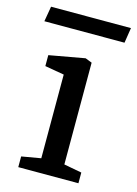

<svg xmlns="http://www.w3.org/2000/svg" viewBox="-131 -722 556 780"><g transform="rotate(15 147.5 -332.0)"><path d="M25 0V-45L106 -59V-411L25 -425V-471L175 -498L203 -487V-59L278 -45V0ZM-26 -600 -15 -664H321L311 -600Z"/></g></svg>

Font: Faustina Medium
Style: Regular
Weight: 500
Designer: Alfonso Garcia
Foundry: http://www.omnibus-type.com
Version: Version 1.200